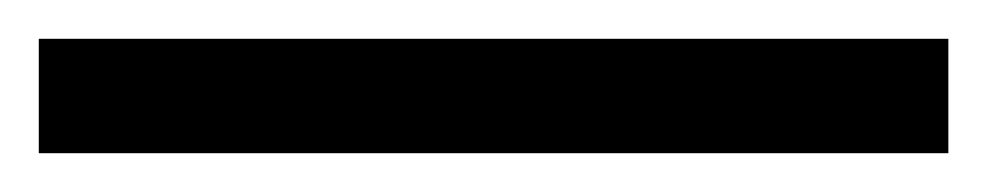

<svg xmlns="http://www.w3.org/2000/svg" viewBox="-25 63 509 99"><path d="M-5 142V83H464V142Z"/></svg>

Font: Noto Serif Khmer Black
Style: Regular
Weight: 900
Version: Version 2.003